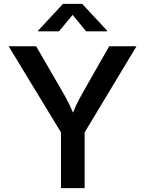

<svg xmlns="http://www.w3.org/2000/svg" viewBox="-20 -965 745 985"><path d="M293 0V-285.6L24.4 -727.5H165.5L299.3 -496.6Q320.8 -460 337.6 -425.3Q354.5 -390.6 372.1 -339.8H337.4Q354.5 -391.1 371.3 -426.3Q388.2 -461.4 408.7 -496.6L540 -727.5H680.2L414.1 -285.6V0ZM282.7 -804.2H175.8V-808.1L303.2 -945.3H401.4L529.3 -808.1V-804.2H421.9L352.5 -888.7Z"/></svg>

Font: Inter Cardless
Style: Medium
Weight: 500
Designer: Rasmus Andersson
Foundry: rsms
Version: Version 4.001;git-9221beed3